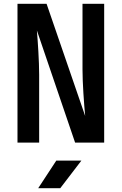

<svg xmlns="http://www.w3.org/2000/svg" viewBox="-20 -750 640 1010"><path d="M186 0V-357C186 -428 179 -532 174 -590L375 0H528V-730H414V-384C414 -314 422 -203 428 -140L225 -730H72V0ZM297 240 408 95H276L181 240Z"/></svg>

Font: Tekne LDO
Style: Bold
Weight: 700
Monospace: yes
Designer: Alessio Laiso, Mario Rullo, Paolo Rosset
Foundry: Alessio Laiso
Version: Version 1.000;hotconv 1.0.109;makeotfexe 2.5.65596